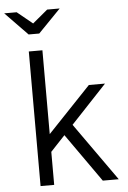

<svg xmlns="http://www.w3.org/2000/svg" viewBox="-110 -952 662 995"><g transform="rotate(-5 221.0 -454.0)"><path d="M60.1 0V-700.2H130.9V-264.2L355 -500H439L252.9 -301.8L466.8 0H383.8L206.1 -252L130.9 -171.9V0ZM238.8 -908.2 122.1 -788.1H66.9L-49.8 -908.2H15.1L95.2 -842.8L173.8 -908.2Z"/></g></svg>

Font: LT Superior
Style: Regular
Weight: 400
Designer: Daniel Lyons
Foundry: LyonsType
Version: Version 1.000